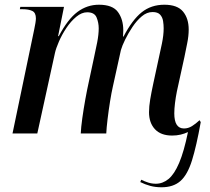

<svg xmlns="http://www.w3.org/2000/svg" viewBox="-20 -565 889 813"><path d="M664 228Q638 228 616 222Q594 216 574 206L578 196Q592 203 607.5 208Q623 213 640 213Q669 213 693.5 193Q718 173 738.5 125Q759 77 776 -6Q762 1 745 5Q728 9 709 9Q661 9 636 -18Q611 -45 611 -90Q611 -114 616 -144Q621 -174 629 -211L653 -322Q658 -344 665.5 -380Q673 -416 673 -445Q673 -460 670.5 -476Q668 -492 658 -503Q648 -514 626 -514Q602 -514 580.5 -496Q559 -478 541 -451Q523 -424 510 -397.5Q497 -371 492 -353L458 -199Q452 -173 446 -135.5Q440 -98 435.5 -60.5Q431 -23 430 0H322Q323 -25 328.5 -64.5Q334 -104 341.5 -145.5Q349 -187 356 -218L378 -321Q385 -352 391.5 -385.5Q398 -419 398 -445Q398 -469 389 -491Q380 -513 349 -513Q326 -513 303 -494Q280 -475 261 -446.5Q242 -418 229.5 -389Q217 -360 213 -342L138 0H33L125 -441Q128 -455 130 -467.5Q132 -480 132 -487Q132 -511 117 -518.5Q102 -526 75 -526H64L66 -536H251L226 -412H229Q267 -484 308 -514.5Q349 -545 399 -545Q457 -545 479.5 -514Q502 -483 502 -437Q502 -422 501 -410H503Q540 -481 580 -513Q620 -545 676 -545Q731 -545 755 -516Q779 -487 779 -440Q779 -412 772.5 -381Q766 -350 761 -324L729 -178Q724 -153 721 -128.5Q718 -104 718 -85Q718 -21 759 -21Q777 -21 793 -31Q809 -41 825 -56L830 -48Q812 53 793 114Q774 175 744 201.5Q714 228 664 228Z"/></svg>

Font: Noto Serif Display SemiCondensed Medium
Style: Italic
Weight: 500
Width: 4
Italic angle: -12°
Designer: Monotype Design Team
Foundry: Monotype Imaging Inc.
Version: Version 2.009